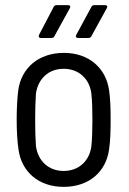

<svg xmlns="http://www.w3.org/2000/svg" viewBox="-20 -720 504 748"><path d="M139 -572H180C185 -572 190 -574 192 -579L252 -688C256 -695 253 -700 245 -700H201C196 -700 191 -698 189 -693L132 -584C129 -577 132 -572 139 -572ZM284 -572H324C329 -572 334 -574 336 -579L396 -688C400 -695 397 -700 389 -700H348C343 -700 338 -698 336 -693L277 -584C273 -577 277 -572 284 -572ZM228 8C326 8 393 -50 405 -138C410 -171 411 -212 411 -254C411 -294 410 -335 405 -368C393 -455 326 -514 229 -514C130 -514 63 -455 51 -368C47 -336 45 -295 45 -254C45 -213 47 -171 52 -138C64 -50 131 8 228 8ZM228 -54C169 -54 128 -93 120 -151C118 -178 117 -213 117 -253C117 -292 118 -328 120 -355C128 -413 169 -452 228 -452C287 -452 329 -413 336 -355C339 -328 340 -293 340 -253C340 -215 339 -179 336 -151C329 -93 287 -54 228 -54Z"/></svg>

Font: Barlow Semi Condensed
Style: Regular
Weight: 400
Width: 4
Designer: Jeremy Tribby
Foundry: Tribby Type
Version: Version 1.422;hotconv 1.0.109;makeotfexe 2.5.65596